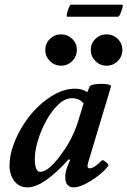

<svg xmlns="http://www.w3.org/2000/svg" viewBox="-20 -794 549 827"><path d="M99 13Q62 13 41.5 -14.5Q21 -42 21 -81Q21 -122 37 -167.5Q53 -213 80.5 -256.5Q108 -300 144.5 -335Q181 -370 221.5 -391Q262 -412 304 -412Q334 -412 356 -397L366 -421Q369 -427 384 -430Q399 -433 416.5 -433Q434 -433 447 -430Q460 -427 458 -421L360 -95Q358 -87 357.5 -84Q357 -81 357 -79Q357 -69 367 -69Q385 -69 419 -103Q422 -106 429.5 -101Q437 -96 443 -89.5Q449 -83 446 -79Q429 -57 401 -35.5Q373 -14 345 -0.5Q317 13 299 13Q261 13 261 -31Q261 -43 263.5 -54.5Q266 -66 270 -76L282 -105L276 -108Q167 13 99 13ZM153 -54Q174 -54 197.5 -76Q221 -98 242.5 -127.5Q264 -157 277 -180Q303 -227 316 -270L340 -348Q323 -371 290 -371Q260 -371 231.5 -344Q203 -317 180 -275.5Q157 -234 143.5 -189.5Q130 -145 130 -111Q130 -54 153 -54ZM243 -511Q215 -511 195 -531Q175 -551 175 -579Q175 -607 195 -626.5Q215 -646 243 -646Q271 -646 291 -626.5Q311 -607 311 -579Q311 -551 291 -531Q271 -511 243 -511ZM439 -511Q411 -511 391 -531Q371 -551 371 -579Q371 -607 391 -626.5Q411 -646 439 -646Q467 -646 487 -626.5Q507 -607 507 -579Q507 -551 487 -531Q467 -511 439 -511ZM270 -722Q266 -722 268.5 -735Q271 -748 276.5 -761Q282 -774 286 -774H506Q511 -774 507.5 -761Q504 -748 498.5 -735Q493 -722 488 -722Z"/></svg>

Font: Junicode
Style: Bold Italic
Weight: 700
Italic angle: -11°
Designer: Peter S. Baker
Version: Version 2.100; ttfautohint (v1.8.4)